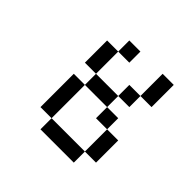

<svg xmlns="http://www.w3.org/2000/svg" viewBox="-132 -632 764 764"><g transform="rotate(45 250.0 -250.0)"><path d="M250 -437.5V-500H187.5V-437.5H125Q125 -437.5 125 -312.5H187.5V-250H125V-62.5H187.5V0H375V-62.5H187.5V-250H312.5V-187.5H375Q375 -187.5 375 -62.5H437.5Q437.5 -62.5 437.5 -187.5H375V-250H312.5V-312.5H187.5Q187.5 -312.5 187.5 -437.5ZM312.5 -312.5H375V-375H312.5ZM375 -375H437.5Q437.5 -375 437.5 -500H375Q375 -500 375 -375Z"/></g></svg>

Font: Unifont
Style: Regular
Weight: 500
Version: Version 15.1.04